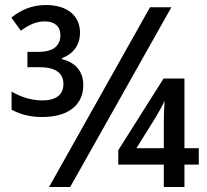

<svg xmlns="http://www.w3.org/2000/svg" viewBox="-20 -743 822 763"><path d="M148 -278C254 -278 311 -328 311 -405C311 -459 280 -495 226 -508V-512C270 -528 298 -563 298 -613C298 -680 248 -723 163 -723C107 -723 64 -704 25 -673L63 -621C96 -645 124 -658 158 -658C196 -658 220 -639 220 -603C220 -564 195 -537 134 -537H89V-476H137C200 -476 232 -453 232 -409C232 -369 206 -344 148 -344C107 -344 65 -356 26 -379V-307C63 -287 102 -278 148 -278ZM175 0H259L661 -714H576ZM631 0H713V-89H770V-154H713V-431H630L450 -146V-89H631ZM522 -154 597 -274C609 -294 627 -326 634 -342C632 -315 631 -282 631 -252V-154Z"/></svg>

Font: Noto Sans SemiCondensed Medium
Style: Regular
Weight: 500
Width: 4
Designer: Monotype Design Team
Foundry: Monotype Imaging Inc.
Version: Version 2.013